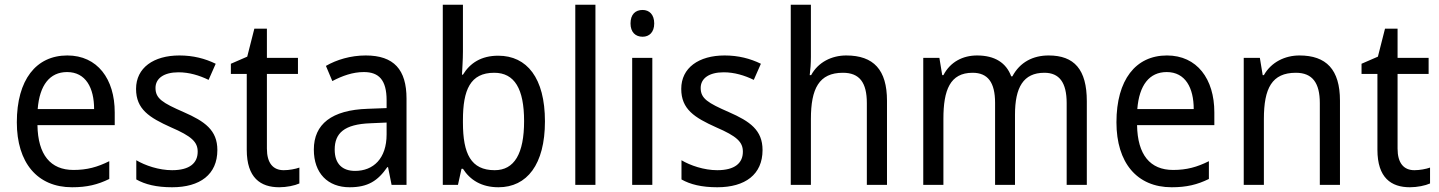

<svg xmlns="http://www.w3.org/2000/svg" viewBox="-20 -780 6072 810"><path d="M264 -546C132 -546 51 -443 51 -264C51 -94 137 10 284 10C347 10 392 -1 441 -25V-100C391 -75 347 -63 290 -63C193 -63 140 -127 138 -252H464V-306C464 -447 391 -546 264 -546ZM263 -476C342 -476 377 -409 377 -320H139C147 -421 190 -476 263 -476Z M897 -147C897 -231 844 -268 755 -307C666 -346 636 -364 636 -409C636 -449 671 -475 733 -475C778 -475 821 -462 860 -443L890 -511C845 -533 795 -546 737 -546C628 -546 554 -494 554 -405C554 -319 610 -284 701 -243C789 -205 814 -181 814 -140C814 -92 780 -62 706 -62C650 -62 592 -82 555 -104V-23C592 -2 640 10 706 10C824 10 897 -44 897 -147Z M1177 -62C1132 -62 1106 -92 1106 -153V-468H1237V-536H1106V-659H1053L1023 -541L954 -511V-468H1021V-148C1021 -30 1079 10 1158 10C1189 10 1223 3 1243 -6V-73C1226 -67 1200 -62 1177 -62Z M1523 -546C1459 -546 1400 -528 1355 -502L1382 -438C1424 -460 1468 -476 1515 -476C1578 -476 1611 -443 1611 -357V-324L1531 -321C1379 -316 1304 -256 1304 -149C1304 -49 1363 10 1455 10C1532 10 1574 -17 1614 -75H1617L1632 0H1695V-364C1695 -486 1642 -546 1523 -546ZM1543 -260 1611 -263V-213C1611 -111 1555 -59 1478 -59C1426 -59 1392 -87 1392 -149C1392 -218 1432 -256 1543 -260Z M1933 -563V-760H1848V0H1912L1927 -68H1933C1963 -21 2011 10 2083 10C2203 10 2279 -86 2279 -268C2279 -451 2203 -545 2082 -545C2010 -545 1963 -514 1933 -465H1929C1930 -490 1933 -527 1933 -563ZM2065 -473C2151 -473 2191 -405 2191 -269C2191 -132 2150 -62 2067 -62C1967 -62 1933 -131 1933 -263V-273C1933 -401 1964 -473 2065 -473Z M2492 0V-760H2407V0Z M2691 -738C2661 -738 2640 -720 2640 -681C2640 -644 2661 -625 2691 -625C2719 -625 2740 -644 2740 -681C2740 -719 2719 -738 2691 -738ZM2732 -536H2647V0H2732Z M3197 -147C3197 -231 3144 -268 3055 -307C2966 -346 2936 -364 2936 -409C2936 -449 2971 -475 3033 -475C3078 -475 3121 -462 3160 -443L3190 -511C3145 -533 3095 -546 3037 -546C2928 -546 2854 -494 2854 -405C2854 -319 2910 -284 3001 -243C3089 -205 3114 -181 3114 -140C3114 -92 3080 -62 3006 -62C2950 -62 2892 -82 2855 -104V-23C2892 -2 2940 10 3006 10C3124 10 3197 -44 3197 -147Z M3401 -540V-760H3316V0H3401V-278C3401 -406 3435 -473 3536 -473C3606 -473 3637 -432 3637 -345V0H3722V-355C3722 -485 3666 -546 3550 -546C3488 -546 3431 -517 3402 -463H3396C3399 -485 3401 -513 3401 -540Z M4404 -546C4338 -546 4283 -518 4251 -458H4246C4225 -515 4177 -546 4102 -546C4042 -546 3989 -519 3960 -463H3955L3943 -536H3875V0H3960V-279C3960 -400 3988 -473 4083 -473C4147 -473 4178 -433 4178 -346V0H4262V-296C4262 -411 4297 -473 4386 -473C4449 -473 4480 -432 4480 -345V0H4565V-353C4565 -487 4512 -546 4404 -546Z M4903 -546C4771 -546 4690 -443 4690 -264C4690 -94 4776 10 4923 10C4986 10 5031 -1 5080 -25V-100C5030 -75 4986 -63 4929 -63C4832 -63 4779 -127 4777 -252H5103V-306C5103 -447 5030 -546 4903 -546ZM4902 -476C4981 -476 5016 -409 5016 -320H4778C4786 -421 4829 -476 4902 -476Z M5462 -546C5401 -546 5343 -518 5312 -463H5307L5295 -536H5227V0H5312V-278C5312 -408 5346 -473 5447 -473C5517 -473 5548 -430 5548 -345V0H5633V-355C5633 -487 5575 -546 5462 -546Z M5947 -62C5902 -62 5876 -92 5876 -153V-468H6007V-536H5876V-659H5823L5793 -541L5724 -511V-468H5791V-148C5791 -30 5849 10 5928 10C5959 10 5993 3 6013 -6V-73C5996 -67 5970 -62 5947 -62Z"/></svg>

Font: Noto Sans Malayalam SemiCondensed
Style: Regular
Weight: 400
Width: 4
Designer: Jelle Bosma - Monotype Design Team
Foundry: Monotype Imaging Inc.
Version: Version 2.104